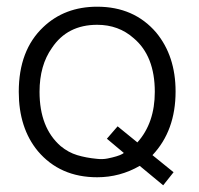

<svg xmlns="http://www.w3.org/2000/svg" viewBox="-20 -547 594 573"><path d="M498 -33 467 6 397 -52Q338 -18 270 -18Q159 -18 93 -96Q36 -165 36 -273Q36 -397 109 -466Q173 -527 270 -527Q380 -527 446 -450Q504 -380 504 -274Q504 -157 435 -84ZM331 -170 390 -122Q442 -180 442 -273Q442 -380 379 -433Q334 -473 270 -473Q181 -473 135 -404Q98 -352 98 -273Q98 -166 161 -111Q184 -92 210.5 -84Q237 -76 269 -73Q286 -71 301 -74Q316 -77 327.5 -80.5Q339 -84 345 -87.5Q351 -91 349 -91L299 -133Z"/></svg>

Font: Ekushey Buriganga
Style: Regular
Weight: 400
Designer: Al Mamun Sumon
Foundry: Al Mamun Sumon
Version: Version 1.0